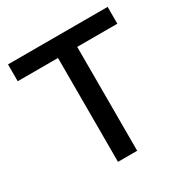

<svg xmlns="http://www.w3.org/2000/svg" viewBox="-164 -844 943 978"><g transform="rotate(-30 308.0 -355.0)"><path d="M601 -611H365V0H252V-611H15V-710H601Z"/></g></svg>

Font: Raleway SemiBold
Style: Regular
Weight: 600
Designer: Matt McInerney, Pablo Impallari, Rodrigo Fuenzalida
Foundry: Matt McInerney, Pablo Impallari, Rodrigo Fuenzalida
Version: Version 4.026